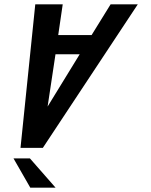

<svg xmlns="http://www.w3.org/2000/svg" viewBox="-20 -872 703 892"><path d="M620.2 -852H493.9L405.5 -709H250.5L271.4 -852H143.9L75.3 -185H179ZM350.3 -620 201.2 -377 237.8 -620ZM119.1 -136H42.8L120.8 0H238.3Z"/></svg>

Font: Din Kursivschrift
Style: Extended Italic
Weight: 400
Version: Version 1.089